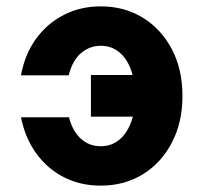

<svg xmlns="http://www.w3.org/2000/svg" viewBox="-20 -572 640 604"><path d="M297 12Q233 12 181 -14.5Q129 -41 94 -89.5Q59 -138 46 -203H197Q208 -160 234 -136Q260 -112 297 -112Q334 -112 360 -136.5Q386 -161 398 -205H266V-336H397Q386 -379 360 -403.5Q334 -428 297 -428Q262 -428 235 -405Q208 -382 196 -335H46Q58 -401 93 -449.5Q128 -498 180.5 -525Q233 -552 297 -552Q371 -552 429 -516.5Q487 -481 520.5 -417.5Q554 -354 554 -270Q554 -187 520.5 -123Q487 -59 429 -23.5Q371 12 297 12Z"/></svg>

Font: Geist Mono UltraBlack
Style: Regular
Weight: 900
Monospace: yes
Designer: Basement.studio, Andrés Briganti, Mateo Zaragoza
Foundry: Basement.studio, Vercel, Andrés Briganti, Guido Ferreyra, Mateo Zaragoza
Version: Version 1.400; ttfautohint (v1.8.4.7-5d5b)